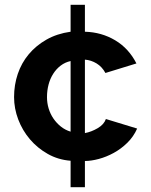

<svg xmlns="http://www.w3.org/2000/svg" viewBox="-20 -665 632 805"><path d="M276 120V9Q224 5 180.5 -19.5Q137 -44 105.5 -81Q74 -118 56.5 -164Q39 -210 39 -258Q39 -309 54.5 -355Q70 -401 100.5 -437.5Q131 -474 175 -499Q219 -524 276 -532V-645H336V-532Q406 -530 463 -496Q520 -462 552 -399L422 -359Q408 -385 385 -399Q362 -413 336 -415V-107Q363 -112 389.5 -127.5Q416 -143 424 -166L555 -126Q540 -92 514 -66.5Q488 -41 457 -24Q426 -7 394 1.5Q362 10 336 10V120ZM177 -258Q177 -233 184 -210Q191 -187 204 -168Q217 -149 235 -134.5Q253 -120 276 -113V-409Q253 -404 234.5 -390Q216 -376 203 -355.5Q190 -335 183.5 -310Q177 -285 177 -258Z"/></svg>

Font: Oxford Sans
Style: Bold
Weight: 700
Designer: Matt McInerney, Pablo Impallari, Rodrigo Fuenzalida
Foundry: Matt McInerney, Pablo Impallari, Rodrigo Fuenzalida
Version: Version 3.000g; ttfautohint (v1.5) -l 8 -r 28 -G 28 -x 14 -D